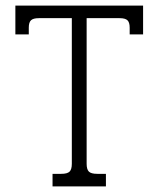

<svg xmlns="http://www.w3.org/2000/svg" viewBox="-20 -667 567 687"><path d="M168 -45H199Q221 -45 229 -53Q237 -61 237 -81V-602H119Q99 -602 91 -594.5Q83 -587 83 -568V-544H35V-647H492V-544H444V-568Q444 -587 436 -594.5Q428 -602 408 -602H290V-81Q290 -61 298 -53Q306 -45 328 -45H359V0H168Z"/></svg>

Font: Pridi ExtraLight
Style: Regular
Weight: 275
Designer: Katatrad Team
Foundry: CadsonDemak
Version: Version 1.001